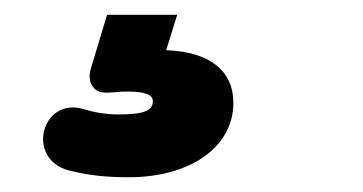

<svg xmlns="http://www.w3.org/2000/svg" viewBox="-20 -40 492 260"><path d="M155 200C235 200 296 161 296 99C296 56 264 30 205 28L220 -20H125L103 53C100 63 101 72 107 79C113 86 121 86 134 85C143 84 147 84 153 84C178 84 187 89 187 97C187 110 175 115 139 115C127 115 110 113 94 108C36 90 14 176 74 191C102 198 126 200 155 200Z"/></svg>

Font: SN Pro Black
Style: Italic
Weight: 900
Italic angle: -9°
Designer: Tobias Whetton
Foundry: Supernotes
Version: Version 1.001;Glyphs 3.2 (3249)